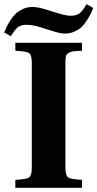

<svg xmlns="http://www.w3.org/2000/svg" viewBox="-40 -896 465 916"><path d="M-20 -741.2Q-12.7 -758.8 -6.8 -771Q-1 -783.2 11.7 -802.2Q24.4 -821.3 37.6 -833Q50.8 -844.7 71.3 -853.8Q91.8 -862.8 115.2 -862.8Q147 -862.8 207 -841.8Q211.9 -840.3 226.1 -836.2Q240.2 -832 246.6 -830.1Q252.9 -828.1 263.7 -825.4Q274.4 -822.8 282.5 -821.8Q290.5 -820.8 297.9 -820.8Q324.7 -820.8 340.1 -833Q355.5 -845.2 373 -876L404.8 -857.9Q397.5 -839.8 391.6 -828.1Q385.7 -816.4 373.3 -797.1Q360.8 -777.8 347.7 -765.9Q334.5 -753.9 314 -744.9Q293.5 -735.8 270 -735.8Q262.7 -735.8 254.9 -736.8Q247.1 -737.8 236.8 -740.5Q226.6 -743.2 220.2 -745.1Q213.9 -747.1 200.4 -751.2Q187 -755.4 182.1 -756.8Q122.1 -777.8 86.9 -777.8Q60.1 -777.8 44.9 -765.9Q29.8 -753.9 12.2 -723.1ZM33.2 0V-38.1Q86.4 -40.5 99.1 -49.8Q111.8 -59.1 111.8 -97.2V-595.2Q111.8 -633.3 99.1 -642.3Q86.4 -651.4 33.2 -653.8V-691.9H351.1V-653.8Q322.3 -652.8 308.6 -650.9Q294.9 -648.9 285.4 -642.3Q275.9 -635.7 273.9 -625.7Q272 -615.7 272 -595.2V-97.2Q272 -59.1 284.9 -49.8Q297.9 -40.5 351.1 -38.1V0Z"/></svg>

Font: Linguistics Pro
Style: Bold
Weight: 700
Designer: Stefan Peev, Context Ltd
Foundry: Stefan Peev, Context Ltd
Version: Version 001.000